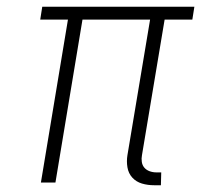

<svg xmlns="http://www.w3.org/2000/svg" viewBox="-20 -540 640 568"><path d="M436 8Q417 8 400 3Q383 -2 371.5 -14.5Q360 -27 357 -45Q354 -63 357 -81L424 -482H224L144 0H101L181 -482H99L105 -520H555L549 -482H467L400 -81Q398 -71 399.5 -61Q401 -51 407 -44Q413 -37 422.5 -33.5Q432 -30 443 -30H457L456 8Z"/></svg>

Font: Iosevka Etoile Extralight
Style: Italic
Weight: 200
Italic angle: -9°
Designer: Belleve Invis
Foundry: Belleve Invis
Version: Version 22.1.2; ttfautohint (v1.8.4)